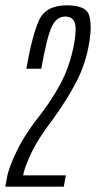

<svg xmlns="http://www.w3.org/2000/svg" viewBox="-51 -699 360 719"><path d="M-31 0 -25 -33.5Q-18 -73 13.8 -137.5Q45.5 -202 104.5 -275Q159.5 -349 187.8 -410.2Q216 -471.5 228.5 -546.5Q236.5 -599.5 227.2 -618.2Q218 -637 192.5 -637Q162 -637 143.8 -601Q125.5 -565 103.5 -441.5H47.5Q69 -563.5 94.2 -621.2Q119.5 -679 198.5 -679Q272.5 -679 283 -641.2Q293.5 -603.5 284 -544.5Q271.5 -463 235 -392.8Q198.5 -322.5 144 -248Q89.5 -177 65 -123.5Q40.5 -70 35.5 -42.5H195.5L188 0Z"/></svg>

Font: Anybody Condensed Light
Style: Italic
Weight: 300
Width: 3
Italic angle: -10°
Designer: Tyler Finck
Foundry: Etcetera Type Company
Version: Version 1.010; ttfautohint (v1.8.3) -l 8 -r 50 -G 200 -x 14 